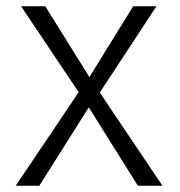

<svg xmlns="http://www.w3.org/2000/svg" viewBox="-20 -595 572 610"><path d="M30 -5H105L262 -254L418 -5H496L297 -301L477 -575H403L264 -350L124 -575H47L230 -302Z"/></svg>

Font: Charger Sport
Style: LitNrw
Weight: 300
Designer: Jasper
Foundry: Cannot Into Space Fonts
Version: Version 1.1